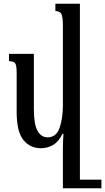

<svg xmlns="http://www.w3.org/2000/svg" viewBox="-20 -780 562 1026"><path d="M316 226V12Q316 -8 317 -27Q318 -46 319 -65H314Q293 -22 263 -5Q233 12 198 12Q141 12 105 -32Q69 -76 69 -183V-391Q69 -432 60.5 -442.5Q52 -453 28 -453V-492H161V-198Q161 -116 180.5 -81Q200 -46 234 -46Q281 -46 298.5 -97Q316 -148 316 -216V-642Q316 -697 305.5 -709Q295 -721 276 -721V-760H407V180H522V226Z"/></svg>

Font: Noto Serif Armenian Condensed Regular
Style: Regular
Weight: 400
Width: 3
Designer: Monotype Design Team
Foundry: Monotype Imaging Inc.
Version: Version 1.900